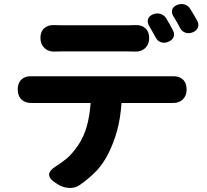

<svg xmlns="http://www.w3.org/2000/svg" viewBox="-20 -881 1040 964"><path d="M183 -691Q183 -723 203 -740Q223 -757 254 -755Q259 -755 272 -754.5Q285 -754 295 -754Q314 -754 347 -754Q380 -754 419 -754Q458 -754 497 -754Q536 -754 567.5 -754Q599 -754 617 -754Q628 -754 641 -754.5Q654 -755 658 -755Q690 -757 709.5 -739.5Q729 -722 729 -690Q729 -659 709.5 -640Q690 -621 658 -622Q654 -622 640.5 -622.5Q627 -623 617 -623Q599 -623 567.5 -623Q536 -623 497 -623Q458 -623 419 -623Q380 -623 347 -623Q314 -623 295 -623Q283 -623 270.5 -622.5Q258 -622 254 -622Q223 -621 203 -640Q183 -659 183 -691ZM748 -809Q767 -817 786 -811Q805 -805 815 -788Q823 -775 833 -757.5Q843 -740 847 -731Q858 -712 851.5 -695.5Q845 -679 825 -671Q806 -663 788 -669Q770 -675 761 -694Q754 -707 744 -724.5Q734 -742 728 -752Q718 -771 723.5 -786Q729 -801 748 -809ZM869 -856Q888 -864 907 -858.5Q926 -853 936 -835Q944 -821 954.5 -804Q965 -787 969 -779Q980 -760 974 -743.5Q968 -727 948 -719Q929 -711 911 -717Q893 -723 883 -742Q877 -755 866.5 -773Q856 -791 850 -800Q840 -817 844.5 -832.5Q849 -848 869 -856ZM69 -433Q69 -465 88.5 -482.5Q108 -500 140 -498Q145 -498 144.5 -498Q144 -498 148 -498Q152 -498 167 -498Q181 -498 220 -498Q259 -498 314 -498Q369 -498 432.5 -498Q496 -498 559 -498Q622 -498 677 -498Q732 -498 770.5 -498Q809 -498 822 -498Q831 -498 837 -498Q843 -498 846 -498Q878 -500 897.5 -482.5Q917 -465 917 -432Q917 -400 897.5 -381.5Q878 -363 846 -364Q842 -364 842.5 -364Q843 -364 840 -364Q837 -364 822 -364H590Q585 -287 568 -225.5Q551 -164 525 -112Q499 -60 465 -24Q431 12 383 46Q358 65 324.5 62.5Q291 60 265 41L251 32Q200 -6 256 -43Q291 -65 316.5 -86.5Q342 -108 372 -151Q402 -196 416.5 -249.5Q431 -303 435 -364H167Q156 -364 149.5 -364Q143 -364 140 -364Q108 -363 88.5 -381Q69 -399 69 -433Z"/></svg>

Font: Chiron GoRound TC EB
Style: Regular
Weight: 700
Designer: Ryoko NISHIZUKA 西塚涼子 (kana, bopomofo & ideographs); Paul D. Hunt (Latin, Greek & Cyrillic); Sandoll Communications 산돌커뮤니
Foundry: Adobe
Version: Version 1.000;hotconv 1.1.1;makeotfexe 2.6.0